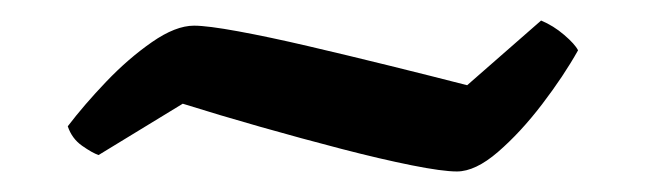

<svg xmlns="http://www.w3.org/2000/svg" viewBox="-20 -409 629 187"><path d="M425 -242Q411 -242 381 -248Q351 -254 312.5 -264Q274 -274 233.5 -285.5Q193 -297 158 -308L76 -258Q70 -260 60 -267Q50 -274 46 -286Q62 -307 83.5 -329.5Q105 -352 128 -368Q151 -384 169 -384Q182 -384 212 -378.5Q242 -373 280.5 -364Q319 -355 359.5 -345Q400 -335 435 -326L507 -389Q519 -384 529.5 -375Q540 -366 543 -360Q529 -335 508 -307.5Q487 -280 465 -261Q443 -242 425 -242Z"/></svg>

Font: Texturina
Style: Bold
Weight: 700
Designer: Guillermo Torres Carreño
Foundry: Omnibus-Type
Version: Version 1.002; ttfautohint (v1.8.3)